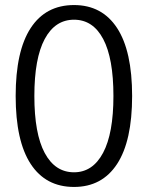

<svg xmlns="http://www.w3.org/2000/svg" viewBox="-20 -730 585 760"><path d="M42 -350Q42 -528 101.5 -619Q161 -710 273 -710Q384 -710 443.5 -619Q503 -528 503 -350Q503 -172 443.5 -81Q384 10 273 10Q161 10 101.5 -81Q42 -172 42 -350ZM429 -350Q429 -499 388.5 -575.5Q348 -652 273 -652Q198 -652 157 -575.5Q116 -499 116 -350Q116 -201 157 -124.5Q198 -48 273 -48Q347 -48 388 -125Q429 -202 429 -350Z"/></svg>

Font: Sarabun Light
Style: Regular
Weight: 300
Designer: Suppakit Chalermlarp | Katatrad Co.,Ltd.
Foundry: Cadson Demak Co.,Ltd.
Version: Version 1.000; ttfautohint (v1.6)